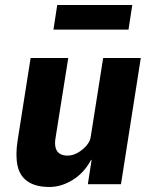

<svg xmlns="http://www.w3.org/2000/svg" viewBox="-20 -734 606 765"><path d="M177 11Q123 11 91 -10.5Q59 -32 50 -73.5Q41 -115 50 -173L102 -503H252L202 -189Q197 -162 201.5 -145.5Q206 -129 218.5 -121.5Q231 -114 249 -114Q270 -114 290 -125.5Q310 -137 325 -154.5Q340 -172 342 -192L391 -503H541L462 0H330L345 -97H343Q315 -45 269.5 -17Q224 11 177 11ZM193 -616 208 -714H507L492 -616Z"/></svg>

Font: Nunito Sans 7pt Condensed ExtraBold
Style: Italic
Weight: 800
Width: 3
Italic angle: -9°
Designer: Vernon Adams
Foundry: Vernon Adams
Version: Version 3.101;gftools[0.9.27]